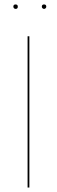

<svg xmlns="http://www.w3.org/2000/svg" viewBox="-20 -843 256 863"><path d="M112 0H104V-680H112ZM60 -813Q60 -803 50 -803Q46 -803 43 -806Q40 -809 40 -813Q40 -823 50 -823Q60 -823 60 -813ZM188 -813Q188 -809 185 -806Q182 -803 178 -803Q174 -803 171 -806Q168 -809 168 -813Q168 -823 178 -823Q188 -823 188 -813Z"/></svg>

Font: Fira Sans Compressed Eight
Style: Regular
Weight: 100
Width: 1
Designer: bBox Type GmbH & Carrois Corporate GbR & Edenspiekermann AG
Foundry: bBox Type GmbH & Carrois Corporate GbR & Edenspiekermann AG
Version: Version 4.301